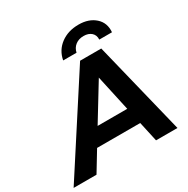

<svg xmlns="http://www.w3.org/2000/svg" viewBox="-262 -1084 1228 1257"><g transform="rotate(-30 351.5 -455.0)"><path d="M527 -150H201L110 0H-63L390 -700H550L722 0H560ZM500 -273 441 -543 276 -273ZM499 -910Q576 -910 623 -868Q670 -826 664 -757H568Q570 -790 548.5 -809.5Q527 -829 490 -829Q453 -829 428 -809.5Q403 -790 396 -757H295Q308 -827 363.5 -868.5Q419 -910 499 -910Z"/></g></svg>

Font: Idrija
Style: Bold Italic
Weight: 700
Italic angle: -11.3°
Designer: Julieta Ulanovsky
Foundry: Julieta Ulanovsky
Version: Version 7.200